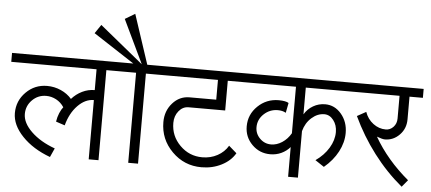

<svg xmlns="http://www.w3.org/2000/svg" viewBox="-72 -1114 2824 1257"><g transform="rotate(5 1339.5 -485.0)"><path d="M-12.7 -591.8V-650.4H722.7V-591.8H612.3V0H547.9V-389.6Q491.2 -389.6 442.4 -339.4Q393.6 -289.1 372.1 -208L313.5 -227.5Q318.4 -258.8 329.1 -284.2Q339.8 -309.6 352.5 -325.2Q332 -356.4 300.8 -373Q269.5 -389.6 235.4 -389.6Q181.6 -389.6 143.6 -351.6Q105.5 -313.5 105.5 -259.8Q105.5 -201.2 164.6 -144Q223.6 -86.9 320.3 -51.8L293.9 6.8Q179.7 -35.2 109.9 -108.4Q40 -181.6 40 -259.8Q40 -340.8 97.2 -397.9Q154.3 -455.1 235.4 -455.1Q283.2 -455.1 326.2 -436Q369.1 -417 397.5 -383.8Q426.8 -417 465.8 -436Q504.9 -455.1 547.9 -455.1V-591.8Z M697.3 -591.8V-650.4H784.2L514.6 -826.2L553.7 -883.8L839.8 -650.4L703.1 -936.5L768.6 -975.6L876 -650.4H983.4V-591.8H872.1V0H807.6V-591.8Z M1287.1 -12.7Q1173.8 -12.7 1093.8 -92.8Q1013.7 -172.9 1013.7 -286.1Q1013.7 -359.4 1059.1 -410.6Q1104.5 -461.9 1169.9 -461.9H1345.7V-591.8H957V-650.4H1535.2V-591.8H1410.2V-396.5H1169.9Q1131.8 -396.5 1105.5 -364.3Q1079.1 -332 1079.1 -286.1Q1079.1 -200.2 1140.1 -139.2Q1201.2 -78.1 1287.1 -78.1Q1341.8 -78.1 1386.7 -102.5Q1431.6 -127 1456.1 -168.9L1507.8 -124Q1478.5 -73.2 1418.9 -43Q1359.4 -12.7 1287.1 -12.7Z M1508.8 -591.8V-650.4H2266.6V-591.8H1922.9V-416Q1944.3 -452.1 1980.5 -473.1Q2016.6 -494.1 2059.6 -494.1Q2122.1 -494.1 2165.5 -442.9Q2209 -391.6 2209 -318.4Q2209 -255.9 2176.8 -194.8Q2144.5 -133.8 2085.9 -85L2027.3 -124Q2082 -162.1 2113.3 -213.9Q2144.5 -265.6 2144.5 -318.4Q2144.5 -364.3 2119.6 -396.5Q2094.7 -428.7 2059.6 -428.7Q2014.6 -428.7 1976.1 -394.5Q1937.5 -360.4 1922.9 -305.7V0H1858.4V-195.3Q1835 -168 1801.3 -152.3Q1767.6 -136.7 1728.5 -136.7Q1658.2 -136.7 1608.9 -186Q1559.6 -235.4 1559.6 -305.7Q1559.6 -383.8 1616.7 -439Q1673.8 -494.1 1753.9 -494.1Q1777.3 -494.1 1794.4 -490.7Q1811.5 -487.3 1819.3 -481.4L1806.6 -416Q1794.9 -422.9 1781.7 -425.8Q1768.6 -428.7 1753.9 -428.7Q1701.2 -428.7 1662.6 -392.6Q1624 -356.4 1624 -305.7Q1624 -262.7 1654.8 -231.9Q1685.5 -201.2 1728.5 -201.2Q1765.6 -201.2 1800.8 -224.1Q1835.9 -247.1 1858.4 -286.1V-591.8Z M2240.2 -591.8V-650.4H2692.4V-591.8H2604.5V-442.4Q2604.5 -381.8 2564 -340.3Q2523.4 -298.8 2467.8 -298.8Q2460 -298.8 2446.8 -302.2Q2433.6 -305.7 2415 -312.5Q2457 -239.3 2514.2 -172.4Q2571.3 -105.5 2642.6 -45.9L2604.5 0Q2500 -86.9 2416 -197.8Q2332 -308.6 2272.5 -435.5L2331.1 -467.8Q2347.7 -420.9 2385.3 -392.6Q2422.9 -364.3 2467.8 -364.3Q2497.1 -364.3 2518.1 -386.7Q2539.1 -409.2 2539.1 -442.4V-591.8Z"/></g></svg>

Font: Lohit Devanagari
Style: Regular
Weight: 400
Version: 2.95.4